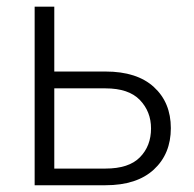

<svg xmlns="http://www.w3.org/2000/svg" viewBox="-20 -548 575 568"><path d="M140.6 -336.4H292Q385.3 -336.4 435.3 -290.5Q485.4 -244.6 485.4 -168.9Q485.4 -92.8 435.1 -46.4Q384.8 0 292 0H82.5V-528.3H140.6ZM140.6 -286.6V-49.3H292Q361.3 -49.3 394 -82.8Q426.8 -116.2 426.8 -168Q426.8 -217.8 393.8 -252.2Q360.8 -286.6 292 -286.6Z"/></svg>

Font: Franko
Style: Light
Weight: 300
Designer: Google
Version: Version 1.200310; 2013